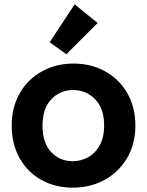

<svg xmlns="http://www.w3.org/2000/svg" viewBox="-20 -856 678 885"><path d="M209 -661 324 -836 430 -750 286 -606ZM315 9Q235 9 171 -26.5Q107 -62 70.5 -127Q34 -192 34 -277Q34 -362 71.5 -427Q109 -492 174 -527.5Q239 -563 319 -563Q399 -563 464 -527.5Q529 -492 566.5 -427Q604 -362 604 -277Q604 -192 565.5 -127Q527 -62 461.5 -26.5Q396 9 315 9ZM315 -113Q353 -113 386.5 -131.5Q420 -150 440 -187Q460 -224 460 -277Q460 -356 418.5 -398.5Q377 -441 317 -441Q257 -441 216.5 -398.5Q176 -356 176 -277Q176 -198 215.5 -155.5Q255 -113 315 -113Z"/></svg>

Font: Fz Poppins SemBd
Style: Regular
Weight: 600
Designer: Ninad Kale (Devanagari), Jonny Pinhorn (Latin)
Foundry: Indian Type Foundry
Version: Vit hóa bi Vntype.Com & FontZin.Com